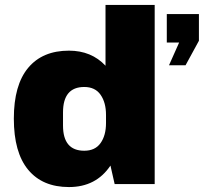

<svg xmlns="http://www.w3.org/2000/svg" viewBox="-20 -745 884 777"><path d="M606 -725V0H444L427 -75Q369 12 259 12Q152 12 94 -58Q36 -128 36 -265Q36 -401 94 -470.5Q152 -540 259 -540Q350 -540 407 -479V-725ZM321 -393Q235 -393 235 -290V-237Q235 -135 321 -135Q365 -135 387 -166Q409 -197 409 -247V-280Q409 -330 387 -361.5Q365 -393 321 -393ZM785 -688V-580L731 -481H664L705 -573H655V-688Z"/></svg>

Font: Archicoco
Style: Regular
Weight: 400
Designer: Hector Gatti
Foundry: Hector Gatti
Version: 1.002